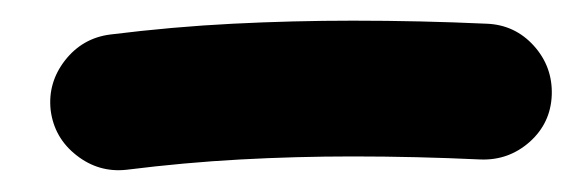

<svg xmlns="http://www.w3.org/2000/svg" viewBox="-20 -756 546 183"><path d="M28.3 -650.9Q25.4 -677.2 42 -698.5Q58.6 -719.7 85 -723.1Q144.5 -730.5 201.9 -733.4Q259.3 -736.3 316.4 -736.3Q380.4 -736.3 443.8 -733.4Q470.7 -732.4 488.8 -712.4Q506.8 -692.4 505.9 -665.5Q504.9 -638.7 484.9 -620.8Q464.8 -603 438 -604Q376 -606.9 316.4 -606.9Q262.2 -606.9 209 -604Q155.8 -601.1 100.6 -594.2Q74.2 -591.3 53 -607.9Q31.7 -624.5 28.3 -650.9Z"/></svg>

Font: Mikhak-DS1-FD Bold
Style: Bold
Weight: 700
Designer: Amin Abedi
Version: Version 3.2